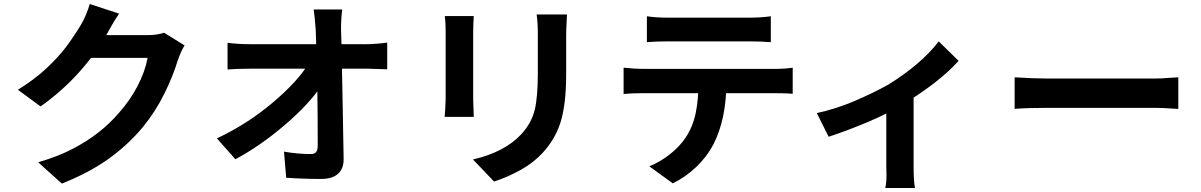

<svg xmlns="http://www.w3.org/2000/svg" viewBox="-20 -848 5980 956"><path d="M866 -550Q842 -470 798 -381Q754 -292 692 -216Q617 -126 520.5 -57Q424 12 288 66L170 -40Q273 -70 346 -109Q483 -181 573 -287Q626 -346 664 -418Q702 -490 715 -560H378L424 -673H609H673H710Q763 -673 797 -685L899 -622Q880 -590 866 -550ZM512 -678Q458 -582 373 -487.5Q288 -393 182 -318L69 -401Q153 -453 212 -508.5Q271 -564 308 -613Q345 -662 382 -723Q394 -742 407 -772.5Q420 -803 427 -828L573 -780Q553 -751 534 -717.5Q515 -684 512 -678Z M1678 -700Q1678 -682 1680 -638L1685 -393L1691 -58Q1692 -9 1663.5 17Q1635 43 1579 43Q1491 43 1405 37L1394 -93Q1462 -81 1527 -81Q1546 -81 1554 -91Q1562 -101 1562 -123Q1562 -286 1560 -401Q1556 -612 1552 -700Q1547 -767 1542 -801H1684Q1678 -755 1678 -700ZM1224 -628H1466H1577H1680H1761H1804Q1827 -628 1858 -630.5Q1889 -633 1908 -636V-503L1875 -504Q1829 -506 1811 -506H1582H1468H1360H1274H1227Q1161 -506 1113 -502V-635Q1164 -628 1224 -628ZM1339 -338Q1462 -442 1516 -531L1581 -530L1582 -424Q1521 -331 1399 -226.5Q1277 -122 1152 -55L1060 -159Q1213 -231 1339 -338Z M2801 -731Q2799 -697 2799 -676V-478Q2799 -323 2769 -233Q2743 -154 2683 -88Q2637 -38 2572.5 -2Q2508 34 2440 56L2335 -54Q2492 -90 2576 -180Q2602 -209 2618 -238Q2634 -267 2643 -303Q2658 -367 2658 -486V-676Q2658 -734 2652 -776H2803ZM2337 -733Q2336 -721 2336 -691V-655V-597V-527V-456V-395V-353Q2336 -338 2339 -266H2194L2197 -306Q2199 -340 2199 -354V-395V-457V-528V-597V-655V-691Q2199 -736 2195 -768H2339Z M3308 -760H3562H3653H3710Q3769 -760 3818 -767V-638Q3771 -642 3710 -642H3460H3369H3309Q3242 -642 3201 -638V-767Q3247 -760 3308 -760ZM3181 -505H3446H3573H3691H3785H3836Q3887 -505 3927 -511V-381Q3903 -384 3836 -384H3573H3446H3327H3233H3181Q3122 -384 3085 -380V-511Q3143 -505 3181 -505ZM3531 -127Q3500 -68 3447.5 -17.5Q3395 33 3330 65L3213 -20Q3266 -41 3315 -79.5Q3364 -118 3394 -163Q3430 -217 3444 -285Q3458 -353 3458 -441L3597 -442Q3597 -254 3531 -127Z M4405 -428Q4480 -474 4545.5 -529.5Q4611 -585 4654 -642L4753 -545Q4706 -492 4630.5 -433.5Q4555 -375 4464 -322Q4401 -283 4303.5 -241.5Q4206 -200 4106 -167L4047 -285Q4141 -305 4236 -345.5Q4331 -386 4405 -428ZM4529 -376V-20Q4529 56 4536 88H4388Q4394 60 4394 24L4393 -20V-350Z M5193 -457H5426H5518H5605H5679H5730Q5765 -457 5796 -460L5847 -463V-306L5822 -307Q5772 -311 5730 -311H5518H5425H5335H5255H5193Q5094 -311 5032 -306V-463Q5132 -457 5193 -457Z"/></svg>

Font: Merged Yaku Han JP
Style: Bold
Weight: 700
Designer: Ryoko NISHIZUKA 西塚涼子 (kana, bopomofo & ideographs); Paul D. Hunt (Latin, Greek & Cyrillic); Sandoll Communications 산돌커뮤니
Foundry: Adobe
Version: Version 2.004